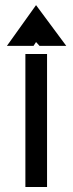

<svg xmlns="http://www.w3.org/2000/svg" viewBox="-20 -735 287 757"><path d="M80.1 2.4V-522H165.5V2.4ZM112.3 -554.2H7.3L122.1 -714.8L241.2 -554.2H135.7L122.1 -569.3Z"/></svg>

Font: Proletarsk
Style: Regular
Weight: 400
Designer: Peter Wiegel, original typeface by Carl Albert Fahrenwaldt 1901
Foundry: Peter Wiegel
Version: Version 1.000 2010 initial release